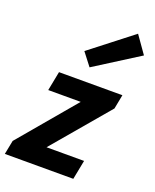

<svg xmlns="http://www.w3.org/2000/svg" viewBox="-161 -912 808 999"><g transform="rotate(20 242.5 -412.5)"><path d="M-10 0 5.2 -77.3 268.4 -389.4H88.6L109.4 -496.1H460.4L445.2 -417.2L182 -106.7H389.9L369.1 0ZM250.1 -574 195.8 -644.4 427.6 -824.7 495 -728.9Z"/></g></svg>

Font: Source Sans Variable
Style: Italic
Weight: 200
Italic angle: -11°
Designer: Paul D. Hunt
Foundry: Adobe Systems Incorporated
Version: Version 3.006;hotconv 1.0.111;makeotfexe 2.5.65597